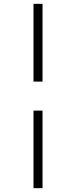

<svg xmlns="http://www.w3.org/2000/svg" viewBox="-20 -889 396 1000"><path d="M201.5 -869V-464H154.5V-869ZM201.5 -313V91H154.5V-313Z"/></svg>

Font: Merriweather 144pt Medium
Style: Regular
Weight: 500
Version: Version 2.100